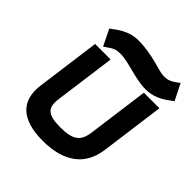

<svg xmlns="http://www.w3.org/2000/svg" viewBox="-206 -915 1075 1075"><g transform="rotate(45 331.5 -377.5)"><path d="M279 -766C219 -766 175 -740 136 -711L117 -697L164 -601L189 -618C211 -634 228 -642 260 -642C329 -642 415 -600 501 -600C562 -600 605 -625 644 -654L663 -668L615 -764L591 -747C569 -731 552 -724 520 -724C482 -724 394 -766 279 -766ZM459 -216C449 -139 414 -112 314 -112C214 -112 186 -140 196 -216L245 -580H122L71 -199C53 -64 128 11 298 11C468 11 562 -64 580 -199L631 -580H508Z"/></g></svg>

Font: Charger
Style: HemiRT
Weight: 900
Designer: Jasper
Foundry: Cannot Into Space Fonts
Version: Version 0.99